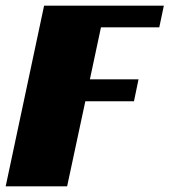

<svg xmlns="http://www.w3.org/2000/svg" viewBox="-20 -655 596 675"><path d="M0 0H216L280 -299H451L467 -376H296L335 -559H540L556 -635H135Z"/></svg>

Font: Racing Sans One
Style: Regular
Weight: 400
Designer: Pablo Impallari, Rodrigo Fuenzalida
Foundry: Pablo Impallari, Rodrigo Fuenzalida
Version: Version 1.001